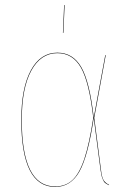

<svg xmlns="http://www.w3.org/2000/svg" viewBox="-20 -737 510 766"><path d="M235.8 -716.8H237.8L232.9 -606H231ZM209 -526.9Q271 -526.9 304.4 -468.8Q337.9 -410.6 354 -268.1L399.9 -517.1H401.9L356 -267.1L382.8 -60.1Q386.2 -29.8 393.3 -18.3Q400.4 -6.8 415 0V2Q404.8 -2.9 399.4 -7.1Q394 -11.2 388.9 -24.2Q383.8 -37.1 380.9 -60.1L354 -266.1Q331.1 -113.3 296.6 -52.2Q262.2 8.8 200.2 8.8Q64.9 8.8 64.9 -258.8Q64.9 -385.7 103 -456.3Q141.1 -526.9 209 -526.9ZM209 -524.9Q142.6 -524.9 104.7 -455.1Q66.9 -385.3 66.9 -258.8Q66.9 6.8 200.2 6.8Q241.7 6.8 269.3 -19Q296.9 -44.9 316.7 -104.2Q336.4 -163.6 352.1 -267.1Q335.9 -409.2 303 -467Q270 -524.9 209 -524.9Z"/></svg>

Font: Fira Sans Compressed Two
Style: Regular
Weight: 100
Width: 1
Designer: Carrois Corporate & Edenspiekermann AG
Foundry: Carrois Corporate GbR & Edenspiekermann AG
Version: Version 4.203;PS 004.203;hotconv 1.0.88;makeotf.lib2.5.64775